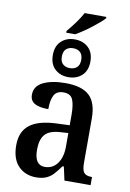

<svg xmlns="http://www.w3.org/2000/svg" viewBox="-103 -1020 737 1092"><g transform="rotate(10 265.5 -474.0)"><path d="M211 -840Q270 -910 295 -958H420V-950Q402 -929 351.5 -890Q301 -851 262 -830H211ZM158 -692Q158 -744 188.5 -772.5Q219 -801 266 -801Q314 -801 344.5 -772.5Q375 -744 375 -692Q375 -640 344.5 -611.5Q314 -583 266 -583Q219 -583 188.5 -611.5Q158 -640 158 -692ZM322 -692Q322 -722 306.5 -736Q291 -750 266 -750Q241 -750 225.5 -736Q210 -722 210 -692Q210 -663 225.5 -649Q241 -635 266 -635Q291 -635 306.5 -649Q322 -663 322 -692ZM42 -151Q42 -230 92.5 -269Q143 -308 247 -312L322 -315V-373Q322 -434 309 -463.5Q296 -493 255 -493Q216 -493 201 -465Q186 -437 186 -384Q133 -384 106.5 -399.5Q80 -415 80 -449Q80 -499 129.5 -523Q179 -547 258 -547Q351 -547 395 -507Q439 -467 439 -375V-118Q439 -77 451.5 -62Q464 -47 495 -47H498V0H347L330 -78H322Q299 -46 282 -28Q265 -10 241.5 0Q218 10 184 10Q121 10 81.5 -31Q42 -72 42 -151ZM322 -191V-270L275 -267Q213 -263 188 -234Q163 -205 163 -146Q163 -57 223 -57Q268 -57 295 -93.5Q322 -130 322 -191Z"/></g></svg>

Font: Noto Serif NarrowSemiBold
Style: Regular
Weight: 600
Width: 4
Designer: Monotype Design Team
Foundry: Monotype Imaging Inc.
Version: Version 1.001